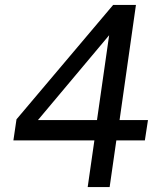

<svg xmlns="http://www.w3.org/2000/svg" viewBox="-20 -754 645 774"><path d="M360.5 -188H34L46.5 -273L436 -734H528L462 -270H576.5L564 -188H449L422 0H333.5ZM371 -270 420 -612 133 -270Z"/></svg>

Font: 1883 Sans
Style: Italic
Weight: 400
Italic angle: -8°
Designer: 1883 Sans project is a fork of Public Sans.
Version: Version 1.009